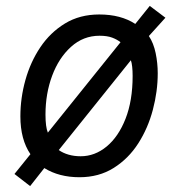

<svg xmlns="http://www.w3.org/2000/svg" viewBox="-20 -592 603 650"><path d="M82 38 29 -3 83 -70Q49 -120 49 -198Q49 -260 66 -321Q83 -382 116.5 -432Q150 -482 200 -512.5Q250 -543 316 -543Q389 -543 438 -511L487 -572L540 -532L484 -470Q500 -446 507 -412Q514 -378 514 -344Q514 -283 497.5 -220.5Q481 -158 448 -106.5Q415 -55 365 -23.5Q315 8 249 8Q180 8 130 -23ZM142 -143 388 -449Q377 -458 360 -464.5Q343 -471 317 -471Q262 -471 220.5 -433.5Q179 -396 156.5 -335.5Q134 -275 134 -204Q134 -162 142 -143ZM253 -63Q301 -63 341 -96Q381 -129 405 -190Q429 -251 429 -335Q429 -352 427.5 -366Q426 -380 423 -388L179 -84Q193 -74 212 -68.5Q231 -63 253 -63Z"/></svg>

Font: Noto IKEA Latin
Style: Italic
Weight: 400
Italic angle: -12°
Designer: Monotype Design Team
Foundry: Monotype Imaging Inc.
Version: Version 1.0